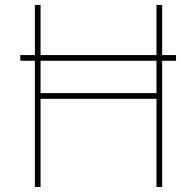

<svg xmlns="http://www.w3.org/2000/svg" viewBox="-20 -747 784 767"><path d="M627.8 0H605.1V-352.3H142V0H119.3V-504.3H61.1V-527H119.3V-727.3H142V-527H605.1V-727.3H627.8V-527H683.2V-504.3H627.8ZM605.1 -375V-504.3H142V-375Z"/></svg>

Font: Linik Sans Thin
Style: Regular
Weight: 100
Designer: Fonts by Rasmus Andersson / Changes by Cristiano Sobral with parts from Marc Monis
Foundry: rsms
Version: Version 3.020; ttfautohint (v1.6)